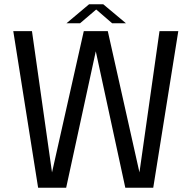

<svg xmlns="http://www.w3.org/2000/svg" viewBox="-20 -884 902 904"><path d="M159.5 0 42.5 -737.5H130.5L230 -36.5L217 -37L374.5 -737.5H487.5L644.5 -37L631.5 -36.5L731 -737.5H819.5L701.5 0H570L426 -665.5H436L291.5 0ZM293 -774.5 399.5 -864H466L573 -774.5H508L420.5 -850H445.5L357 -774.5Z"/></svg>

Font: Epilogue
Style: Regular
Weight: 400
Designer: Tyler Finck
Foundry: Etcetera Type Co
Version: Version 2.112